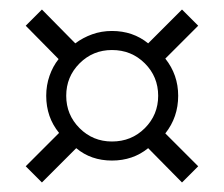

<svg xmlns="http://www.w3.org/2000/svg" viewBox="-20 -492 470 403"><path d="M34 -438 68 -472 138 -401Q154 -413 173.5 -420Q193 -427 215 -427Q259 -427 291 -401L362 -472L396 -438L327 -369Q354 -335 354 -291Q354 -246 327 -212L396 -143L362 -109L291 -181Q259 -155 215 -155Q171 -155 140 -181L68 -109L34 -143L104 -213Q77 -246 77 -291Q77 -313 84 -333Q91 -353 103 -368ZM215 -195Q256 -195 284 -223Q312 -251 312 -291Q312 -331 284 -359Q256 -387 215 -387Q175 -387 147 -359Q119 -331 119 -291Q119 -251 147 -223Q175 -195 215 -195Z"/></svg>

Font: Georama SemiCondensed Light
Style: Regular
Weight: 300
Width: 4
Designer: Jean-Baptiste Levee
Foundry: Production Type
Version: Version 1.000